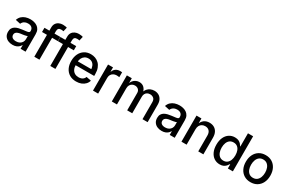

<svg xmlns="http://www.w3.org/2000/svg" viewBox="146 -2096 5163 3447"><g transform="rotate(30 2728.0 -372.5)"><path d="M223.1 11.2Q171.4 11.2 129.9 -7.6Q88.4 -26.4 64 -63Q39.6 -99.6 39.6 -153.3Q39.6 -199.2 57.4 -228.8Q75.2 -258.3 105.2 -275.6Q135.3 -293 172.6 -301.8Q210 -310.5 249 -314.9Q297.4 -320.8 327.1 -324.5Q356.9 -328.1 371.1 -336.7Q385.3 -345.2 385.3 -364.3V-367.2Q385.3 -397 373.3 -417.7Q361.3 -438.5 338.1 -450Q314.9 -461.4 280.3 -461.4Q245.6 -461.4 220 -450.4Q194.3 -439.5 178.7 -422.1Q163.1 -404.8 156.2 -385.3L54.7 -407.2Q70.8 -456.1 104.2 -487.3Q137.7 -518.6 183.1 -533.4Q228.5 -548.3 279.3 -548.3Q314.9 -548.3 352.1 -539.8Q389.2 -531.2 420.9 -510.5Q452.6 -489.7 472.2 -453.4Q491.7 -417 491.7 -360.8V0H388.2V-74.7H383.3Q372.6 -53.2 351.8 -33.4Q331.1 -13.7 299.6 -1.2Q268.1 11.2 223.1 11.2ZM246.6 -74.2Q291 -74.2 322 -91.3Q353 -108.4 369.1 -136.2Q385.3 -164.1 385.3 -195.8V-264.6Q379.9 -258.8 364 -254.4Q348.1 -250 328.1 -246.3Q308.1 -242.7 288.3 -240Q268.6 -237.3 254.9 -235.8Q224.6 -231.9 199.7 -222.7Q174.8 -213.4 159.9 -196.5Q145 -179.7 145 -151.9Q145 -126.5 158 -109.1Q170.9 -91.8 193.8 -83Q216.8 -74.2 246.6 -74.2Z M898.4 -541V-454.1H570.8V-541ZM672.9 0V-606.9Q672.9 -656.2 694.6 -689.2Q716.3 -722.2 752.7 -739Q789.1 -755.9 832.5 -755.9Q862.8 -755.9 885.3 -751.5Q907.7 -747.1 917.5 -743.7L897 -657.2Q889.6 -659.2 877.4 -661.4Q865.2 -663.6 849.1 -663.6Q812 -663.6 795.7 -645.5Q779.3 -627.4 779.3 -591.8V0Z M1229.5 -541V-454.1H901.9V-541ZM1003.9 0V-606.9Q1003.9 -656.2 1025.6 -689.2Q1047.4 -722.2 1083.7 -739Q1120.1 -755.9 1163.6 -755.9Q1193.8 -755.9 1216.3 -751.5Q1238.8 -747.1 1248.5 -743.7L1228 -657.2Q1220.7 -659.2 1208.5 -661.4Q1196.3 -663.6 1180.2 -663.6Q1143.1 -663.6 1126.7 -645.5Q1110.4 -627.4 1110.4 -591.8V0Z M1542 11.2Q1461.9 11.2 1404.1 -23.4Q1346.2 -58.1 1315.2 -120.8Q1284.2 -183.6 1284.2 -267.1Q1284.2 -350.1 1314.9 -413.6Q1345.7 -477.1 1401.9 -512.7Q1458 -548.3 1533.2 -548.3Q1581.5 -548.3 1625.2 -532.5Q1668.9 -516.6 1703.1 -483.2Q1737.3 -449.7 1756.8 -398.2Q1776.4 -346.7 1776.4 -274.9V-238.8H1341.3V-318.4H1721.7L1671.9 -292.5Q1671.9 -342.3 1656.2 -380.1Q1640.6 -418 1609.6 -439Q1578.6 -460 1533.7 -460Q1488.8 -460 1456.5 -438.5Q1424.3 -417 1407.5 -381.1Q1390.6 -345.2 1390.6 -302.2V-249.5Q1390.6 -194.3 1409.4 -155.8Q1428.2 -117.2 1462.6 -97.2Q1497.1 -77.1 1543 -77.1Q1573.7 -77.1 1598.6 -85.9Q1623.5 -94.7 1641.1 -112.3Q1658.7 -129.9 1667.5 -155.3L1768.1 -135.3Q1755.9 -91.8 1724.6 -58.6Q1693.4 -25.4 1647 -7.1Q1600.6 11.2 1542 11.2Z M1889.2 0V-541H1992.2V-454.1H1997.6Q2012.2 -498 2048.8 -523.2Q2085.4 -548.3 2133.3 -548.3Q2144 -548.3 2156.7 -547.6Q2169.4 -546.9 2177.7 -545.9V-444.3Q2171.9 -445.8 2155.5 -447.8Q2139.2 -449.7 2121.6 -449.7Q2085.9 -449.7 2057.1 -434.3Q2028.3 -418.9 2012.2 -391.6Q1996.1 -364.3 1996.1 -327.1V0Z M2279.3 0V-541H2381.3L2383.3 -417H2375Q2387.2 -462.4 2411.6 -491.7Q2436 -521 2468.8 -535.6Q2501.5 -550.3 2537.1 -550.3Q2596.2 -550.3 2634 -513.9Q2671.9 -477.5 2684.1 -414.1H2669.9Q2680.7 -457 2706.8 -487.5Q2732.9 -518.1 2769.8 -534.2Q2806.6 -550.3 2849.6 -550.3Q2897.9 -550.3 2937 -529.3Q2976.1 -508.3 2999 -466.8Q3022 -425.3 3022 -363.3V0H2915.5V-352.5Q2915.5 -407.7 2884.8 -432.1Q2854 -456.5 2812.5 -456.5Q2778.8 -456.5 2754.4 -442.4Q2730 -428.2 2716.6 -403.1Q2703.1 -377.9 2703.1 -345.2V0H2598.1V-359.9Q2598.1 -403.8 2570.1 -430.2Q2542 -456.5 2498 -456.5Q2468.3 -456.5 2442.6 -442.6Q2417 -428.7 2401.6 -401.6Q2386.2 -374.5 2386.2 -334.5V0Z M3314.9 11.2Q3263.2 11.2 3221.7 -7.6Q3180.2 -26.4 3155.8 -63Q3131.3 -99.6 3131.3 -153.3Q3131.3 -199.2 3149.2 -228.8Q3167 -258.3 3197 -275.6Q3227.1 -293 3264.4 -301.8Q3301.8 -310.5 3340.8 -314.9Q3389.2 -320.8 3418.9 -324.5Q3448.7 -328.1 3462.9 -336.7Q3477.1 -345.2 3477.1 -364.3V-367.2Q3477.1 -397 3465.1 -417.7Q3453.1 -438.5 3429.9 -450Q3406.7 -461.4 3372.1 -461.4Q3337.4 -461.4 3311.8 -450.4Q3286.1 -439.5 3270.5 -422.1Q3254.9 -404.8 3248 -385.3L3146.5 -407.2Q3162.6 -456.1 3196 -487.3Q3229.5 -518.6 3274.9 -533.4Q3320.3 -548.3 3371.1 -548.3Q3406.7 -548.3 3443.8 -539.8Q3481 -531.2 3512.7 -510.5Q3544.4 -489.7 3564 -453.4Q3583.5 -417 3583.5 -360.8V0H3480V-74.7H3475.1Q3464.4 -53.2 3443.6 -33.4Q3422.9 -13.7 3391.4 -1.2Q3359.9 11.2 3314.9 11.2ZM3338.4 -74.2Q3382.8 -74.2 3413.8 -91.3Q3444.8 -108.4 3460.9 -136.2Q3477.1 -164.1 3477.1 -195.8V-264.6Q3471.7 -258.8 3455.8 -254.4Q3439.9 -250 3419.9 -246.3Q3399.9 -242.7 3380.1 -240Q3360.4 -237.3 3346.7 -235.8Q3316.4 -231.9 3291.5 -222.7Q3266.6 -213.4 3251.7 -196.5Q3236.8 -179.7 3236.8 -151.9Q3236.8 -126.5 3249.8 -109.1Q3262.7 -91.8 3285.6 -83Q3308.6 -74.2 3338.4 -74.2Z M3830.1 -318.8V0H3723.1V-541H3825.2L3826.2 -408.2H3813Q3836.9 -481 3882.3 -514.6Q3927.7 -548.3 3992.2 -548.3Q4047.4 -548.3 4089.1 -524.9Q4130.9 -501.5 4154.3 -455.8Q4177.7 -410.2 4177.7 -342.8V0H4071.3V-329.1Q4071.3 -388.7 4040.8 -421.9Q4010.3 -455.1 3956.5 -455.1Q3920.4 -455.1 3891.6 -439.5Q3862.8 -423.8 3846.4 -393.6Q3830.1 -363.3 3830.1 -318.8Z M4519.5 10.7Q4453.1 10.7 4401.9 -23.2Q4350.6 -57.1 4321.5 -119.9Q4292.5 -182.6 4292.5 -269.5Q4292.5 -356.4 4321.8 -418.9Q4351.1 -481.4 4402.6 -514.9Q4454.1 -548.3 4519.5 -548.3Q4567.4 -548.3 4598.4 -532.7Q4629.4 -517.1 4647.9 -495.1Q4666.5 -473.1 4676.8 -454.1H4682.1V-727.5H4789.1V0H4685.1V-84.5H4677.2Q4666.5 -64.9 4647.5 -42.7Q4628.4 -20.5 4597.7 -4.9Q4566.9 10.7 4519.5 10.7ZM4543 -80.6Q4588.4 -80.6 4620.1 -104.5Q4651.9 -128.4 4668.2 -171.1Q4684.6 -213.9 4684.6 -270Q4684.6 -326.7 4668.2 -368.7Q4651.9 -410.6 4620.4 -433.8Q4588.9 -457 4543 -457Q4496.6 -457 4464.8 -433.1Q4433.1 -409.2 4417 -366.9Q4400.9 -324.7 4400.9 -270Q4400.9 -215.3 4417.2 -172.4Q4433.6 -129.4 4465.3 -105Q4497.1 -80.6 4543 -80.6Z M5156.7 11.2Q5080.6 11.2 5023.7 -23.7Q4966.8 -58.6 4935.3 -121.6Q4903.8 -184.6 4903.8 -267.6Q4903.8 -352.1 4935.3 -415.3Q4966.8 -478.5 5023.7 -513.4Q5080.6 -548.3 5156.7 -548.3Q5233.9 -548.3 5290.8 -513.4Q5347.7 -478.5 5379.2 -415.3Q5410.6 -352.1 5410.6 -267.6Q5410.6 -184.6 5379.2 -121.6Q5347.7 -58.6 5290.8 -23.7Q5233.9 11.2 5156.7 11.2ZM5156.7 -79.1Q5206.1 -79.1 5238.3 -104.5Q5270.5 -129.9 5286.6 -172.9Q5302.7 -215.8 5302.7 -268.1Q5302.7 -320.8 5286.6 -363.8Q5270.5 -406.7 5238.3 -432.4Q5206.1 -458 5156.7 -458Q5108.4 -458 5076.2 -432.4Q5043.9 -406.7 5028.1 -363.8Q5012.2 -320.8 5012.2 -268.1Q5012.2 -215.8 5028.1 -172.9Q5043.9 -129.9 5076.2 -104.5Q5108.4 -79.1 5156.7 -79.1Z"/></g></svg>

Font: Inter 17pt Medium
Style: Regular
Weight: 500
Version: Version 4.001;git-66647c0bb